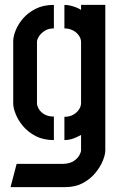

<svg xmlns="http://www.w3.org/2000/svg" viewBox="-20 -577 488 784"><path d="M23 187 48 92H240Q265 91 281 80.5Q297 70 304 57Q311 44 311 37V-26Q305 -23 295 -18Q285 -13 272 -9Q259 -5 243 -5V-100Q264 -100 279 -108.5Q294 -117 302.5 -130Q311 -143 311 -156V-405Q311 -419 302 -432Q293 -445 277.5 -453Q262 -461 243 -461V-557Q257 -557 270 -553.5Q283 -550 294 -545.5Q305 -541 311 -536V-557H410V37Q410 54 400 79Q390 104 369.5 129Q349 154 318.5 170.5Q288 187 247 187ZM200 -5Q157 -5 125.5 -21.5Q94 -38 74 -62Q54 -86 44 -111.5Q34 -137 34 -154V-409Q34 -428 44 -453Q54 -478 74 -501.5Q94 -525 125.5 -541Q157 -557 200 -557V-461Q177 -461 161.5 -450.5Q146 -440 138.5 -427.5Q131 -415 131 -406V-155Q131 -145 138.5 -132Q146 -119 161.5 -110Q177 -101 200 -101Z"/></svg>

Font: Stick No Bills SemiBold
Style: Regular
Weight: 600
Designer: Kosala Senevirathne, Siva Puranthara, Lasantha Premarathna, Tharique Azeez
Foundry: mooniak
Version: Version 2.000